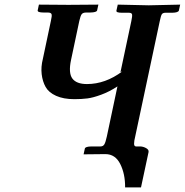

<svg xmlns="http://www.w3.org/2000/svg" viewBox="-20 -667 800 831"><path d="M565.4 -77.1Q560.1 -56.2 560.3 -44.7Q560.5 -33.2 568.8 -33.2H585.9Q599.1 -33.2 612.1 -26.1Q625 -19 623 -8.8L590.3 144H521.5Q522 85.9 500.5 43Q479 0 436 0L341.8 1L347.2 -23.9Q349.1 -32.7 376 -33.2H415Q426.3 -33.2 431.6 -42.2Q437 -51.3 442.4 -76.2L488.3 -293Q453.1 -270 418 -257.1Q382.8 -244.1 358.2 -241Q333.5 -237.8 301.8 -237.8Q254.9 -237.8 222.9 -252.2Q190.9 -266.6 177.5 -290.5Q164.1 -314.5 160.4 -345.9Q156.7 -377.4 165.5 -412.1L200.2 -576.2Q205.6 -598.6 203.1 -605.7Q200.7 -612.8 186.5 -612.8H169.4Q141.6 -612.8 143.1 -622.1L148.4 -647L276.4 -646Q294.4 -646 341.1 -646.5Q387.7 -647 405.8 -647L400.4 -622.1Q398.4 -613.3 370.1 -612.8H353.5Q338.9 -612.8 333.5 -605.5Q328.1 -598.1 323.2 -576.2L287.6 -408.2Q275.4 -351.1 293.2 -327.1Q311 -303.2 356.4 -303.2Q436 -303.2 509.3 -357.9L501.5 -355L548.3 -575.2Q553.2 -597.7 551.5 -604.7Q549.8 -611.8 538.1 -611.8H509.3Q495.1 -611.8 489 -614Q482.9 -616.2 483.9 -621.1L489.7 -647L624 -644Q642.1 -644.5 691.4 -645.5Q740.7 -646.5 759.8 -647L754.4 -622.1Q752.4 -612.3 725.1 -611.8H696.3Q685.1 -611.8 680.7 -605.7Q676.3 -599.6 671.4 -575.2Z"/></svg>

Font: Linux Libertine Slanted
Style: Semibold Slanted
Weight: 600
Designer: Philipp H. Poll
Foundry: Philipp H. Poll
Version: Version 5.1.1